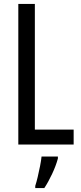

<svg xmlns="http://www.w3.org/2000/svg" viewBox="-20 -734 411 975"><path d="M73 0V-714H157V-76H354V0ZM274 71Q264 108 244.5 149.5Q225 191 205 221H159V210Q165 192 171.5 164.5Q178 137 183.5 109Q189 81 191 61H274Z"/></svg>

Font: Noto Sans ExtraCondensed
Style: Regular
Weight: 400
Width: 2
Designer: Monotype Design Team
Foundry: Monotype Imaging Inc.
Version: Version 2.013; ttfautohint (v1.8.4.7-5d5b)